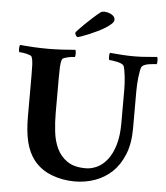

<svg xmlns="http://www.w3.org/2000/svg" viewBox="-59 -921 847 982"><g transform="rotate(5 365.0 -430.0)"><path d="M165 -655Q181 -655 199.5 -655.5Q218 -656 236.5 -657Q255 -658 273 -659.5Q291 -661 306 -662Q309 -658 309.5 -644Q310 -630 306 -625Q301 -625 291 -624Q281 -623 271 -620.5Q261 -618 252.5 -615Q244 -612 242 -607Q236 -592 235 -568.5Q234 -545 234 -513V-330Q234 -284 239.5 -236Q245 -188 263 -150Q281 -112 316 -87.5Q351 -63 411 -63Q441 -63 470 -77Q499 -91 522 -120.5Q545 -150 559 -196.5Q573 -243 573 -309V-479Q573 -495 572 -513.5Q571 -532 569 -549Q567 -566 564.5 -580Q562 -594 559 -601Q556 -608 545.5 -612.5Q535 -617 523 -619.5Q511 -622 500 -623.5Q489 -625 484 -625Q480 -630 480.5 -644Q481 -658 484 -662Q519 -659 546.5 -657Q574 -655 609 -655Q642 -655 668.5 -657.5Q695 -660 726 -662Q729 -658 729.5 -644Q730 -630 726 -625Q721 -625 709.5 -624Q698 -623 685.5 -621Q673 -619 662.5 -614Q652 -609 649 -601Q646 -594 643.5 -580Q641 -566 639 -549Q637 -532 636 -514Q635 -496 635 -480V-286Q635 -210 612.5 -154Q590 -98 552 -62Q514 -26 464.5 -8.5Q415 9 361 9Q298 9 242 -12.5Q186 -34 150 -79Q121 -116 107.5 -169.5Q94 -223 94 -301V-513Q94 -545 93 -568.5Q92 -592 86 -607Q84 -612 75.5 -615Q67 -618 57 -620.5Q47 -623 37 -624Q27 -625 22 -625Q18 -630 18.5 -644Q19 -658 22 -662Q37 -661 55 -659.5Q73 -658 92.5 -657Q112 -656 130.5 -655.5Q149 -655 165 -655ZM298 -748Q298 -751 310.5 -764.5Q323 -778 341.5 -796Q360 -814 381 -833Q402 -852 419 -865Q422 -867 426 -868Q430 -869 436 -869Q443 -869 452.5 -867Q462 -865 471 -860.5Q480 -856 486 -849Q492 -842 492 -831Q492 -822 479.5 -810.5Q467 -799 448.5 -787.5Q430 -776 407.5 -765.5Q385 -755 365 -746.5Q345 -738 330 -733Q315 -728 312 -728Q307 -728 302.5 -735.5Q298 -743 298 -748Z"/></g></svg>

Font: Vermiglione
Style: Bold
Weight: 700
Version: Version 1.000